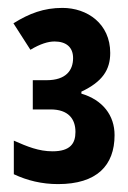

<svg xmlns="http://www.w3.org/2000/svg" viewBox="-20 -827 324 486"><path d="M127 -361C225 -361 270 -408 270 -485C270 -535 240 -574 186 -590V-595C239 -620 259 -650 259 -693C259 -767 201 -807 138 -807C91 -807 54 -793 14 -768L57 -701C82 -716 102 -722 118 -722C147 -722 165 -708 165 -680C165 -649 147 -624 98 -624H63V-550H108C153 -550 171 -526 171 -493C171 -464 158 -444 113 -444C78 -444 49 -456 15 -471V-386C49 -370 86 -361 127 -361Z"/></svg>

Font: Noto Sans Tamil ExtraCondensed
Style: Bold
Weight: 700
Width: 2
Designer: Jelle Bosma - Monotype Design Team
Foundry: Monotype Imaging Inc.
Version: Version 2.004